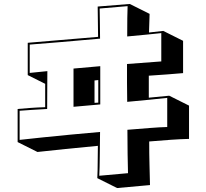

<svg xmlns="http://www.w3.org/2000/svg" viewBox="-20 -842 1040 969"><path d="M471 57Q473 20 473 -20Q473 -60 474 -106Q389 -98 310 -90Q231 -82 169 -75L69 -125V-292Q102 -295 136.5 -297.5Q171 -300 208 -301V-419L120 -463V-626L475 -656L473 -809L635 -822L735 -772L732 -678L804 -686L904 -636V-473Q868 -470 824.5 -466.5Q781 -463 731 -460V-349L834 -359L934 -309V-141Q891 -140 841.5 -136.5Q792 -133 733 -128Q733 -64 734.5 -9Q736 46 737 92L571 107ZM824 -348Q784 -344 732.5 -338.5Q681 -333 622 -328Q621 -376 621 -424.5Q621 -473 621 -519L794 -532V-675Q762 -671 717 -667Q672 -663 622 -658Q622 -714 622.5 -751.5Q623 -789 624 -811L483 -799Q484 -774 484 -735Q484 -696 485 -647Q378 -637 285 -629.5Q192 -622 130 -617V-474L219 -483L218 -292Q178 -290 142.5 -287.5Q107 -285 79 -283V-136Q129 -142 195 -148.5Q261 -155 336 -162.5Q411 -170 485 -176Q484 -109 483.5 -52Q483 5 481 45L626 32Q625 -7 624 -64Q623 -121 623 -187Q685 -192 735.5 -196Q786 -200 824 -201ZM351 -496 486 -508V-315L351 -303ZM457 -436V-323Q462 -323 467 -323.5Q472 -324 476 -324V-438Z"/></svg>

Font: Rampart One
Style: Regular
Weight: 400
Designer: Fontworks Inc.
Foundry: Fontworks Inc.
Version: Version 1.100